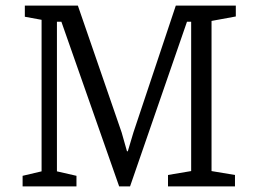

<svg xmlns="http://www.w3.org/2000/svg" viewBox="-20 -668 927 688"><path d="M61 0V-38L129 -54V-597L69 -608V-648H259L416 -193L435 -126H438L458 -193L610 -648H825V-609L738 -593V-55L822 -41V0H582V-41L665 -55V-560V-590H650L446 0H407L200 -590H184V-560V-54L254 -38V0Z"/></svg>

Font: Faustina Light
Style: Regular
Weight: 300
Designer: Alfonso Garcia
Foundry: http://www.omnibus-type.com
Version: Version 1.200